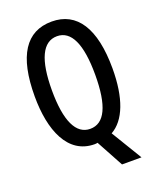

<svg xmlns="http://www.w3.org/2000/svg" viewBox="-162 -819 886 1084"><g transform="rotate(-20 281.5 -277.0)"><path d="M515 -358C515 -600 433 -724 282 -724C127 -724 48 -602 48 -359C48 -157 113 10 275 10C281 10 288 9 292 8L380 170H497L385 -15C469 -62 515 -180 515 -358ZM151 -358C151 -541 195 -636 282 -636C367 -636 411 -543 411 -358C411 -171 367 -80 281 -80C196 -80 151 -174 151 -358Z"/></g></svg>

Font: Noto Sans Arabic ExtCond Med
Style: Regular
Weight: 500
Width: 2
Designer: Monotype Design Team, Nadine Chahine, Nizar Qandah and Khaled Hosny
Foundry: Monotype Imaging Inc.
Version: Version 2.012